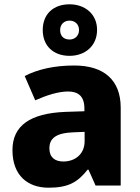

<svg xmlns="http://www.w3.org/2000/svg" viewBox="-20 -864 650 894"><path d="M304 -604C376 -604 432 -650 432 -725C432 -799 375 -844 304 -844C229 -844 179 -799 179 -724C179 -650 229 -604 304 -604ZM304 -680C275 -680 260 -698 260 -724C260 -751 279 -768 304 -768C329 -768 348 -751 348 -724C348 -698 329 -680 304 -680ZM326 -559C232 -559 155 -541 95 -510L144 -397C196 -420 251 -438 297 -438C344 -438 373 -416 373 -359V-346L282 -343C122 -336 38 -280 38 -165C38 -46 110 10 206 10C298 10 341 -15 388 -74H392L425 0H542V-363C542 -491 464 -559 326 -559ZM323 -248 374 -250V-206C374 -147 330 -112 275 -112C236 -112 210 -131 210 -173C210 -219 239 -245 323 -248Z"/></svg>

Font: Noto Sans Thai Looped ExtraBold
Style: Regular
Weight: 800
Designer: Cadson Demak Team
Foundry: Cadson Demak Co., Ltd.
Version: Version 1.001